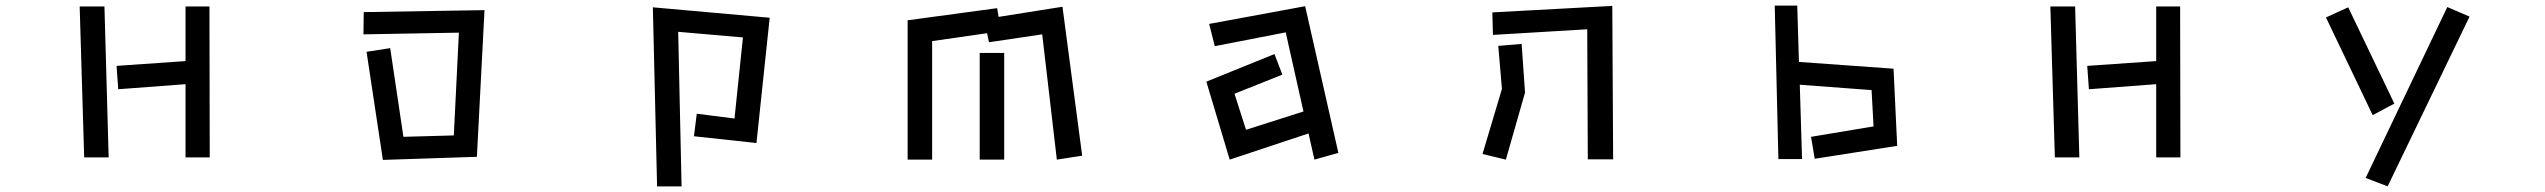

<svg xmlns="http://www.w3.org/2000/svg" viewBox="-20 -543 9040 682"><path d="M639 -244 400 -226 394 -309 639 -326V-520H724L725 16H639ZM263 -520H351L366 16H279Z M1282 -359 1366 -372 1413 -57 1592 -62 1610 -427 1271 -421 1272 -500 1701 -507 1674 13V14L1340 25Z M2455 -139 2589 -122 2619 -410 2389 -430 2401 119H2314L2299 -517L2714 -480L2667 -35L2445 -59Z M3682 -421 3493 -393 3486 -425 3291 -397V24H3204V-471L3522 -514L3527 -483L3754 -519L3824 10L3734 24ZM3460 -355H3547V24H3460Z M4628 -69 4348 24 4265 -253 4507 -351 4535 -278 4365 -210 4406 -82 4610 -147 4547 -428 4295 -379 4275 -458 4616 -521 4734 0 4649 24Z M5618 -439 5283 -419 5281 -499 5707 -522 5710 23H5620ZM5315 -227 5302 -380 5385 -387 5397 -214 5329 24 5246 4Z M6413 -57 6635 -94 6628 -223 6373 -242 6381 22H6297L6284 -523H6364L6370 -323L6706 -299L6719 -25L6426 21Z M7639 -244 7400 -226 7394 -309 7639 -326V-520H7724L7725 16H7639ZM7263 -520H7351L7366 16H7279Z M8673 -518 8752 -484 8461 119 8383 89ZM8242 -481 8321 -517 8485 -175 8408 -134Z"/></svg>

Font: Moralerspace Krypton JPDOC
Style: Regular
Weight: 400
Version: v0.0.6; ttfautohint (v1.8.4.7-5d5b-dirty) -l 6 -r 45 -G 200 